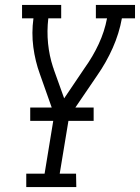

<svg xmlns="http://www.w3.org/2000/svg" viewBox="-20 -755 565 775"><path d="M86 0V-54H160L199 -292L141 -456Q122 -508 114.5 -565Q107 -622 115 -681H69V-735H227V-681H175Q169 -629 174 -579.5Q179 -530 194 -484Q195 -481 196 -479Q197 -477 197 -475L239 -358L322 -481Q355 -527 378.5 -577.5Q402 -628 412 -681H367V-735H525V-681H472Q461 -620 435 -561.5Q409 -503 372 -450L259 -284L221 -54H287L288 0ZM358 -267H102V-321H358Z"/></svg>

Font: Iosevka QP Light
Style: Italic
Weight: 300
Italic angle: -9°
Designer: Belleve Invis
Foundry: Belleve Invis
Version: Version 20.0.0; ttfautohint (v1.8.4)